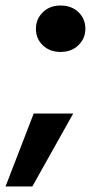

<svg xmlns="http://www.w3.org/2000/svg" viewBox="-47 -553 360 695"><path d="M172 -365Q133 -365 108 -389Q83 -413 83 -449Q83 -484 108 -508.5Q133 -533 172 -533Q212 -533 237 -509Q262 -485 262 -449Q262 -414 237 -389.5Q212 -365 172 -365ZM-27 122 75 -142H218L70 122Z"/></svg>

Font: DM Sans 10pt Black
Style: Italic
Weight: 900
Italic angle: -10°
Version: Version 4.004;gftools[0.9.30]